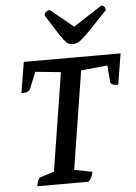

<svg xmlns="http://www.w3.org/2000/svg" viewBox="-60 -939 695 984"><g transform="rotate(-5 288.0 -447.0)"><path d="M91 0Q98 -41 113 -45L183 -67L263 -572L132 -585L98 -500Q93 -491 83 -486.5Q73 -482 52 -482L78 -641H576L550 -482Q529 -482 520 -486.5Q511 -491 510 -500L503 -585L367 -572L287 -67L379 -49Q376 -33 371 -22Q366 -11 355 0ZM337 -710Q324 -710 314 -715Q304 -720 291.5 -736Q279 -752 258.5 -784Q238 -816 205 -869Q205 -879 214.5 -886.5Q224 -894 234 -894L351 -798L499 -894Q507 -894 513.5 -886.5Q520 -879 520 -869Q470 -816 439.5 -784Q409 -752 391 -736Q373 -720 361.5 -715Q350 -710 337 -710Z"/></g></svg>

Font: Petrona SemiBold
Style: Italic
Weight: 600
Italic angle: -9°
Designer: Ringo R. Seeber
Foundry: Ringo R. Seeber
Version: Version 2.001; ttfautohint (v1.8.3)